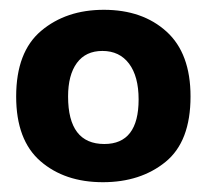

<svg xmlns="http://www.w3.org/2000/svg" viewBox="-20 -692 422 392"><path d="M190 -320Q112 -320 62.5 -363Q13 -406 13 -495Q13 -586 64 -629Q115 -672 192 -672Q271 -672 320 -627.5Q369 -583 369 -495Q369 -403 318 -361.5Q267 -320 190 -320ZM193 -398Q263 -398 263 -489Q263 -536 243.5 -562Q224 -588 189 -588Q155 -588 137 -563.5Q119 -539 119 -495Q119 -398 193 -398Z"/></svg>

Font: Bricolage Grotesque 48pt SemiBold
Style: Regular
Weight: 600
Designer: Mathieu Triay
Foundry: Atelier Triay
Version: Version 1.000; ttfautohint (v1.8.4.7-5d5b);gftools[0.9.32]